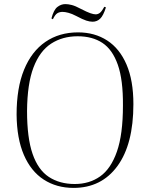

<svg xmlns="http://www.w3.org/2000/svg" viewBox="-20 -903 715 937"><path d="M61 -344Q61 -474 97.5 -563Q134 -652 201.5 -698.5Q269 -745 361 -745Q442 -745 503 -705.5Q564 -666 597.5 -588Q631 -510 631 -395Q631 -199 553 -92.5Q475 14 339 14Q256 14 193.5 -26.5Q131 -67 96.5 -147Q62 -227 61 -344ZM112 -361Q112 -230 139 -152Q166 -74 218.5 -39.5Q271 -5 345 -5Q416 -5 468.5 -42Q521 -79 550.5 -163Q580 -247 580 -388Q581 -513 555 -587Q529 -661 480 -693.5Q431 -726 359 -726Q285 -726 229.5 -690Q174 -654 143.5 -574Q113 -494 112 -361ZM432 -797Q418 -797 401 -802.5Q384 -808 352 -825Q331 -836 314 -840.5Q297 -845 285 -845Q271 -845 260 -838.5Q249 -832 238 -809L231 -813Q242 -855 260 -869Q278 -883 299 -883Q313 -883 330.5 -878.5Q348 -874 374 -860Q405 -844 421 -838.5Q437 -833 447 -833Q457 -833 466.5 -839.5Q476 -846 489 -870L497 -867Q484 -826 468.5 -811.5Q453 -797 432 -797Z"/></svg>

Font: Literata 72pt ExtraLight
Style: Italic
Weight: 200
Italic angle: -2°
Designer: Latin by Veronika Burian and Jose Scaglione. Greek by Irene Vlachou. Cyrillic by Vera Evstafieva
Foundry: TypeTogether
Version: Version 3.002